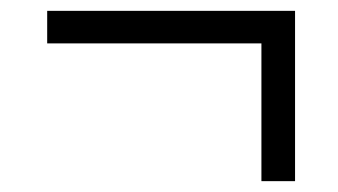

<svg xmlns="http://www.w3.org/2000/svg" viewBox="-20 -334 623 354"><path d="M462 0V-254H67V-314H524V0Z"/></svg>

Font: Red Hat Display Variable
Style: Regular
Weight: 400
Designer: Pentagram, MCKL
Foundry: Pentagram, MCKL
Version: Version 1.021